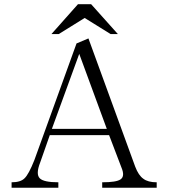

<svg xmlns="http://www.w3.org/2000/svg" viewBox="-20 -877 790 898"><path d="M531.2 -717.8 406.2 -857.4H344.7L220.7 -717.8H254.9L376 -793L497.1 -717.8ZM350.6 -625 479.5 -274.4H222.7ZM393.6 -697.3 337.9 -673.8 140.6 -127.9Q114.3 -61.5 94.7 -43Q76.2 -24.4 34.2 -24.4V1H252.9V-24.4Q184.6 -24.4 166 -43Q146.5 -62.5 168 -117.2L212.9 -245.1H490.2L547.9 -93.8Q565.4 -52.7 543.9 -38.1Q524.4 -24.4 458 -24.4V1H712.9V-24.4Q671.9 -24.4 650.4 -41Q627.9 -56.6 612.3 -97.7Z"/></svg>

Font: Batang
Style: Regular
Weight: 400
Version: Version 2.21